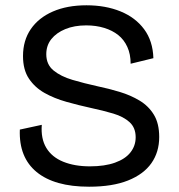

<svg xmlns="http://www.w3.org/2000/svg" viewBox="-20 -693 675 726"><path d="M317 13Q251 13 201.5 -1Q152 -15 118.5 -42.5Q85 -70 69 -110Q53 -150 55 -203L138 -221Q134 -169 155 -134Q176 -99 219 -81.5Q262 -64 320 -64Q376 -64 415 -78Q454 -92 473.5 -117Q493 -142 493 -174Q493 -210 470 -231Q447 -252 408.5 -263.5Q370 -275 323 -285Q277 -295 231 -308Q185 -321 148.5 -341.5Q112 -362 89.5 -395.5Q67 -429 67 -481Q67 -540 96.5 -583Q126 -626 180 -649.5Q234 -673 307 -673Q379 -673 435.5 -650Q492 -627 525 -582.5Q558 -538 560 -473L474 -452Q474 -488 461.5 -515.5Q449 -543 427 -560.5Q405 -578 374 -587.5Q343 -597 306 -597Q261 -597 227 -583Q193 -569 174 -545Q155 -521 155 -488Q155 -449 182.5 -426.5Q210 -404 254 -391Q298 -378 348 -367Q391 -358 432.5 -345.5Q474 -333 508 -312.5Q542 -292 562 -259Q582 -226 582 -175Q582 -118 552.5 -76Q523 -34 464 -10.5Q405 13 317 13Z"/></svg>

Font: Bricolage Grotesque 96pt ExtraBold
Style: Regular
Weight: 400
Version: Version 1.001;gftools[0.9.33.dev8+g029e19f]